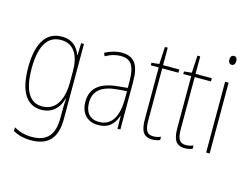

<svg xmlns="http://www.w3.org/2000/svg" viewBox="-123 -998 1796 1381"><g transform="rotate(15 775.0 -307.0)"><path d="M228 -603C105 -603 50 -498 50 -326C50 -144 112 -56 219 -56C299 -56 350 -106 368 -179H371C368 -138 368 -113 368 -80V-34C368 90 317 150 204 150C150 150 109 136 70 115V143C107 163 150 175 204 175C338 175 394 101 394 -34V-593H373L370 -505H367C348 -557 309 -603 228 -603ZM228 -578C331 -578 368 -490 368 -385V-295C368 -195 333 -81 219 -81C126 -81 76 -161 76 -326C76 -479 120 -578 228 -578Z M673 -603C632 -603 588 -590 550 -569L560 -546C603 -570 640 -578 673 -578C748 -578 780 -537 780 -417V-369L707 -362C583 -350 511 -300 511 -195C511 -119 552 -56 642 -56C728 -56 764 -109 781 -162H783L785 -66H806V-422C806 -552 765 -603 673 -603ZM707 -339 781 -345V-286C780 -164 741 -79 642 -79C576 -79 538 -121 538 -195C538 -285 597 -329 707 -339Z M1047 -80C996 -80 983 -115 983 -185V-569H1104V-593H983V-723H962L955 -594L898 -588V-569H957V-186C957 -103 975 -56 1046 -56C1070 -56 1086 -61 1102 -67V-92C1088 -85 1068 -80 1047 -80Z M1289 -80C1238 -80 1225 -115 1225 -185V-569H1346V-593H1225V-723H1204L1197 -594L1140 -588V-569H1199V-186C1199 -103 1217 -56 1288 -56C1312 -56 1328 -61 1344 -67V-92C1330 -85 1310 -80 1289 -80Z M1459 -789C1439 -789 1433 -772 1433 -756C1433 -738 1440 -723 1458 -723C1476 -723 1484 -737 1484 -757C1484 -773 1479 -789 1459 -789ZM1471 -593H1445V-66H1471Z"/></g></svg>

Font: Noto Sans Malayalam UI Condensed Thin
Style: Regular
Weight: 100
Width: 3
Designer: Jelle Bosma - Monotype Design Team
Foundry: Monotype Imaging Inc.
Version: Version 2.104